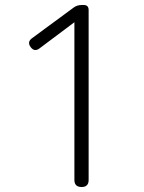

<svg xmlns="http://www.w3.org/2000/svg" viewBox="-20 -749 575 769"><path d="M307 0Q278 0 278 -28V-660L138 -555Q118 -540 103 -560Q88 -580 107 -595L274 -718Q288 -729 308 -729H315Q335 -729 335 -709V-364V-28Q335 0 307 0Z"/></svg>

Font: GenSenRounded TW L
Style: Regular
Weight: 300
Version: Version 1.501;PS 1;hotconv 16.6.51;makeotf.lib2.5.65220